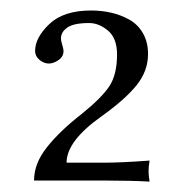

<svg xmlns="http://www.w3.org/2000/svg" viewBox="-20 -708 347 366"><path d="M178.2 -397.9Q211.4 -397.9 265.1 -401.9Q263.2 -390.1 263.2 -381.8Q263.2 -373.5 265.1 -361.8Q230 -363.8 184.1 -363.8H44.9Q44.9 -396.5 69.6 -427.5Q94.2 -458.5 136.2 -491.2Q173.8 -521.5 188.5 -543.7Q203.1 -565.9 203.1 -604Q203.1 -635.3 185.8 -649.7Q168.5 -664.1 149.9 -664.1Q120.6 -664.1 108.4 -655.5Q96.2 -647 96.2 -634.8Q96.2 -630.4 98.6 -622.6Q101.1 -614.7 101.1 -610.8Q101.1 -600.1 91.6 -593.5Q82 -586.9 73.2 -586.9Q63.5 -586.9 55.2 -594Q46.9 -601.1 46.9 -610.8Q46.9 -636.2 74 -662.1Q101.1 -688 153.8 -688Q173.8 -688 191.9 -683.8Q210 -679.7 226.3 -670.7Q242.7 -661.6 252.4 -644.8Q262.2 -627.9 262.2 -605Q262.2 -572.8 240.5 -545.7Q218.8 -518.6 172.9 -485.8Q106.9 -439 106.9 -397.9Z"/></svg>

Font: Linux Biolinum
Style: Regular
Weight: 400
Designer: Philipp H. Poll
Foundry: Philipp H. Poll
Version: Version 0.6.4